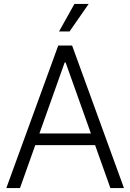

<svg xmlns="http://www.w3.org/2000/svg" viewBox="-20 -960 665 980"><path d="M82 0H12.2L277.3 -727.5H348.1L612.8 0H543.5L314.9 -641.1H310.1ZM132.3 -278.8H493.2V-219.2H132.3ZM281.2 -799.3 359.9 -939.9H432.6L335 -799.3Z"/></svg>

Font: Inter Tight Light
Style: Regular
Weight: 300
Designer: Rasmus Andersson
Foundry: rsms
Version: Version 3.004